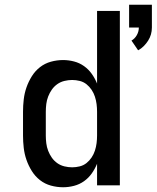

<svg xmlns="http://www.w3.org/2000/svg" viewBox="-20 -781 660 809"><path d="M562 -569 534 -610Q548 -618 556.5 -633Q565 -648 565 -665H524V-761H620V-665Q620 -650 616 -636Q612 -622 604 -609.5Q596 -597 585.5 -586.5Q575 -576 562 -569ZM246 8Q220 8 194.5 1Q169 -6 148.5 -22Q128 -38 114 -60.5Q100 -83 91.5 -107.5Q83 -132 80 -158Q77 -184 77 -210V-310Q77 -336 80 -362Q83 -388 91.5 -412.5Q100 -437 114 -459.5Q128 -482 148.5 -498Q169 -514 194.5 -521Q220 -528 246 -528Q269 -528 292 -522Q315 -516 334 -502.5Q353 -489 366.5 -470Q380 -451 389 -429V-735H485V0H389V-91Q380 -69 366.5 -50Q353 -31 334 -17.5Q315 -4 292 2Q269 8 246 8ZM284 -76Q300 -76 316 -80Q332 -84 344.5 -94Q357 -104 366 -117.5Q375 -131 380 -146.5Q385 -162 387 -178Q389 -194 389 -210V-310Q389 -326 387 -342Q385 -358 380 -373.5Q375 -389 366 -402.5Q357 -416 344.5 -426Q332 -436 316 -440Q300 -444 284 -444Q268 -444 251.5 -440Q235 -436 221.5 -426.5Q208 -417 198.5 -403.5Q189 -390 183 -374.5Q177 -359 175 -342.5Q173 -326 173 -310V-210Q173 -194 175 -177.5Q177 -161 183 -145.5Q189 -130 198.5 -116.5Q208 -103 221.5 -93.5Q235 -84 251.5 -80Q268 -76 284 -76Q284 -76 284 -76Q284 -76 284 -76Z"/></svg>

Font: Iosevka SS04 Medium Extended
Style: Regular
Weight: 500
Width: 7
Monospace: yes
Designer: Belleve Invis
Foundry: Belleve Invis
Version: Version 19.0.0; ttfautohint (v1.8.4)